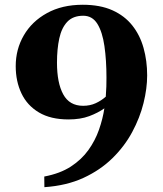

<svg xmlns="http://www.w3.org/2000/svg" viewBox="-20 -608 688 811"><path d="M167.5 182.6 167 137.7Q233.9 125 279.3 95.5Q324.7 65.9 353.5 25.6Q382.3 -14.6 398.2 -60.3Q414.1 -106 420.9 -150.4Q394 -131.3 356.9 -117.4Q319.8 -103.5 269.5 -103.5Q193.8 -103.5 144.3 -133.1Q94.7 -162.6 70.6 -213.6Q46.4 -264.6 46.4 -328.6Q46.4 -399.9 80.6 -458.7Q114.7 -517.6 178.5 -552.7Q242.2 -587.9 329.6 -587.9Q402.8 -587.9 454.6 -564.7Q506.3 -541.5 538.8 -500.5Q571.3 -459.5 586.4 -405.3Q601.6 -351.1 601.6 -289.6Q601.6 -234.4 586.2 -172.4Q570.8 -110.4 538.3 -50Q505.9 10.3 454.6 60.5Q403.3 110.8 332 143.6Q260.7 176.3 167.5 182.6ZM331.1 -161.1Q360.4 -161.1 384.3 -172.1Q408.2 -183.1 426.8 -199.7Q428.7 -222.7 429.2 -242.9Q429.7 -263.2 429.7 -279.8Q429.7 -354 421.1 -413.3Q412.6 -472.7 391.4 -507.1Q370.1 -541.5 331.5 -541.5Q288.6 -541.5 264.4 -516.1Q240.2 -490.7 230.5 -446Q220.7 -401.4 220.7 -343.3Q220.7 -257.8 247.1 -209.5Q273.4 -161.1 331.1 -161.1Z"/></svg>

Font: Gelasio
Style: Bold
Weight: 700
Designer: Eben Sorkin
Foundry: Eben Sorkin
Version: Version 1.008